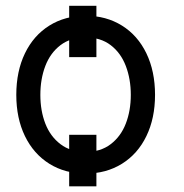

<svg xmlns="http://www.w3.org/2000/svg" viewBox="-20 -592 639 667"><path d="M314.9 -393.6H220.3V-571.8H314.9ZM314.9 55.2H220.3V-123.6H314.9ZM36.6 -262.4Q36.6 -344.3 66.6 -406.6Q96.7 -468.9 151.4 -503.1Q206.1 -537.3 277.6 -537.3Q348.8 -537.3 403.7 -503.1Q458.6 -468.9 488.6 -406.6Q518.6 -344.3 518.6 -262.4Q518.6 -181.3 488.6 -119.3Q458.6 -57.3 403.7 -23.1Q348.8 11 277.6 11Q206.1 11 151.4 -23.1Q96.7 -57.3 66.6 -119.3Q36.6 -181.3 36.6 -262.4ZM434.4 -262.4Q434.4 -317.3 417.1 -362.7Q399.9 -408.1 364.6 -435.1Q329.4 -462 277.6 -462Q225.5 -462 190.1 -435.1Q154.7 -408.1 137.4 -362.7Q120.2 -317.3 120.2 -262.4Q120.2 -207.5 137.4 -162.8Q154.7 -118.1 190.1 -91.2Q225.5 -64.2 277.6 -64.2Q329.4 -64.2 364.6 -91.2Q399.9 -118.1 417.1 -162.8Q434.4 -207.5 434.4 -262.4Z"/></svg>

Font: Pretendard Variable
Style: Regular
Weight: 400
Designer: Base glyphs from Inter by Rasmus Andersson; Hangul glyphs from Noto Sans CJK(Source Han Sans) by Jang Soo-young and Kang
Foundry: Kil Hyung-jin
Version: Version 1.100;FEAKit 1.0